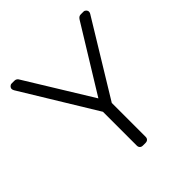

<svg xmlns="http://www.w3.org/2000/svg" viewBox="-186 -841 983 983"><g transform="rotate(-45 305.0 -350.0)"><path d="M295 0Q285 0 279 -6Q273 -12 273 -22V-267L29 -667Q28 -670 26.5 -673Q25 -676 25 -680Q25 -688 31 -694Q37 -700 45 -700H65Q72 -700 78 -696.5Q84 -693 88 -685L305 -332L522 -685Q527 -693 532.5 -696.5Q538 -700 545 -700H565Q573 -700 579 -694Q585 -688 585 -680Q585 -676 584 -673Q583 -670 581 -667L337 -267V-22Q337 -12 331 -6Q325 0 314 0Z"/></g></svg>

Font: Rubik Light
Style: Regular
Weight: 300
Designer: Hubert and Fischer
Foundry: Hubert and Fischer
Version: Version 2.300;gftools[0.9.30]